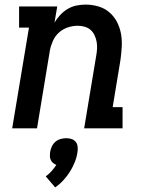

<svg xmlns="http://www.w3.org/2000/svg" viewBox="-20 -558 640 835"><path d="M33 0 106 -438H63V-530H229L217 -460Q228 -478 242.5 -493.5Q257 -509 275 -519.5Q293 -530 313 -534Q333 -538 352 -538Q381 -538 408 -530Q435 -522 455.5 -504.5Q476 -487 488.5 -463Q501 -439 506 -412Q511 -385 509.5 -356Q508 -327 504 -298L470 -92H513V0H346L398 -313Q401 -329 402 -344.5Q403 -360 400.5 -375Q398 -390 391.5 -404Q385 -418 374.5 -427.5Q364 -437 349 -441.5Q334 -446 318 -446Q297 -446 275.5 -439Q254 -432 237 -417Q220 -402 210.5 -381Q201 -360 197 -339L141 0ZM220 257 179 209Q193 199 204.5 186Q216 173 225 159Q217 156 210.5 150.5Q204 145 200.5 137Q197 129 197 120.5Q197 112 198 103Q200 91 205.5 79Q211 67 221 58.5Q231 50 243.5 46.5Q256 43 268 43Q280 43 291 46.5Q302 50 309 58.5Q316 67 317.5 79Q319 91 317 103Q314 125 305.5 146.5Q297 168 284.5 188Q272 208 256 225.5Q240 243 220 257Z"/></svg>

Font: Iosevka Curly Slab SmBdEx
Style: Italic
Weight: 600
Width: 7
Italic angle: -9°
Monospace: yes
Designer: Belleve Invis
Foundry: Belleve Invis
Version: Version 11.1.0; ttfautohint (v1.8.3)